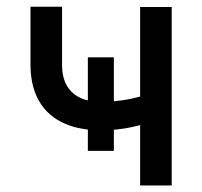

<svg xmlns="http://www.w3.org/2000/svg" viewBox="-20 -567 617 587"><path d="M248.6 -391.7V-105.8H328.1V-391.7ZM408.4 -545.5V0H505V-545.5ZM464.1 -289.8C407 -268.8 354.4 -255.7 288 -255.7C241.1 -255.7 204.5 -271 184.7 -304.7C174.7 -321.4 169.7 -343 169.7 -369.7V-546.5H73.2V-369.7C73.2 -234.4 157.3 -168.7 288 -168.7C356.5 -168.7 410.5 -182.2 464.1 -203.1Z"/></svg>

Font: Inter 465
Style: Regular
Weight: 400
Designer: Rasmus Andersson
Foundry: rsms
Version: Version 3.019;Glyphs 3.1.2 (3151)